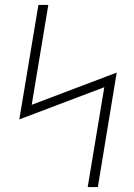

<svg xmlns="http://www.w3.org/2000/svg" viewBox="-20 -755 540 775"><path d="M334 0 401 -403 58 -273 135 -735H175L108 -332L451 -462L375 0Z"/></svg>

Font: Iosevka SS04 XLt Obl
Style: Regular
Weight: 200
Italic angle: -9°
Monospace: yes
Designer: Belleve Invis
Foundry: Belleve Invis
Version: Version 19.0.0; ttfautohint (v1.8.4)